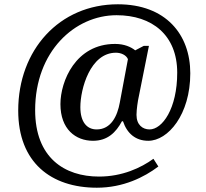

<svg xmlns="http://www.w3.org/2000/svg" viewBox="-20 -734 961 896"><path d="M432 142C555 142 653 93 719 43L696 7C638 49 551 90 442 90C281 90 144 2 144 -220C144 -494 329 -663 524 -663C690 -663 807 -570 807 -395C807 -226 737 -130 678 -130C646 -130 617 -151 617 -198C617 -225 624 -265 624 -265L675 -520H651L611 -499C591 -515 560 -529 517 -529C333 -529 262 -355 262 -248C262 -131 333 -77 414 -77C482 -77 521 -116 549 -168H554C573 -111 613 -77 672 -77C764 -77 868 -199 868 -392C868 -573 754 -714 530 -714C257 -714 65 -501 65 -218C65 24 218 142 432 142ZM431 -130C386 -130 355 -164 355 -234C355 -319 401 -488 521 -488C545 -488 569 -477 577 -458L539 -255C528 -194 499 -130 431 -130Z"/></svg>

Font: Noto Fangsong KSS Rotated
Style: Regular
Weight: 400
Designer: LIU Zhao, ZHANG Congyu, Kushim JIANG
Foundry: Guyu Beijing Co. Ltd.
Version: Version 1.000;November 16, 2022;FontCreator 11.5.0.2427 64-b